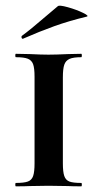

<svg xmlns="http://www.w3.org/2000/svg" viewBox="-20 -658 343 678"><path d="M267 -12Q269 -12 269 -6Q269 0 267 0Q236 0 219 -1L151 -2L86 -1Q68 0 36 0Q34 0 34 -6Q34 -12 36 -12Q65 -12 78.5 -17Q92 -22 97 -36.5Q102 -51 102 -81V-387Q102 -417 97 -431Q92 -445 78.5 -450.5Q65 -456 36 -456Q34 -456 34 -462Q34 -468 36 -468L86 -467Q126 -465 151 -465Q178 -465 220 -467L267 -468Q269 -468 269 -462Q269 -456 267 -456Q239 -456 225.5 -450Q212 -444 207 -429.5Q202 -415 202 -385V-81Q202 -51 207 -36.5Q212 -22 225 -17Q238 -12 267 -12ZM61 -521Q57 -521 56 -525.5Q55 -530 58 -532Q87 -553 139 -598Q169 -624 184 -636Q189 -641 219.5 -632.5Q250 -624 273.5 -612.5Q297 -601 285 -599Q223 -584 171.5 -565.5Q120 -547 63 -522Z"/></svg>

Font: Cormorant Unicase
Style: Bold
Weight: 700
Designer: Christian Thalmann (Catharsis Fonts)
Foundry: Catharsis Fonts
Version: Version 4.000